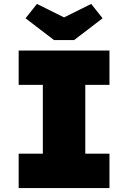

<svg xmlns="http://www.w3.org/2000/svg" viewBox="-20 -957 652 977"><path d="M75 0V-175H198V-525H75V-700H537V-525H414V-175H537V0ZM255 -753 110 -864 168 -937 321 -861H291L444 -937L502 -864L357 -753Z"/></svg>

Font: Lexend Deca Black
Style: Regular
Weight: 900
Designer: Bonnie Shaver-Troup, Thomas Jockin
Foundry: Lexend
Version: Version 1.007